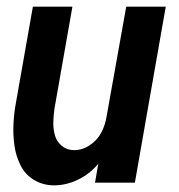

<svg xmlns="http://www.w3.org/2000/svg" viewBox="-20 -550 540 578"><path d="M143 8Q110 8 83 -8Q56 -24 42 -52Q28 -80 23.5 -111.5Q19 -143 20.5 -176Q22 -209 28 -241L79 -530H198L144 -223Q141 -202 140.5 -181.5Q140 -161 145.5 -142Q151 -123 166.5 -110.5Q182 -98 203 -98Q228 -98 250.5 -113Q273 -128 285 -151Q297 -174 301 -200L360 -530H479L386 0H266L276 -58L275 -56Q250 -26 214.5 -9Q179 8 143 8Z"/></svg>

Font: Iosevka SS08
Style: Bold Italic
Weight: 700
Italic angle: -10°
Monospace: yes
Designer: Belleve Invis
Foundry: Belleve Invis
Version: 2.1.0; ttfautohint (v1.8.2)